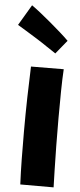

<svg xmlns="http://www.w3.org/2000/svg" viewBox="-105 -894 418 999"><g transform="rotate(5 104.0 -394.0)"><path d="M41 73Q38 11 37 -59.5Q36 -130 36 -202Q36 -294 38 -382Q40 -470 43 -543L214 -544Q211 -497 210 -429.5Q209 -362 209 -288Q209 -215 210 -144Q211 -73 212.5 -16Q214 41 215 73ZM163 -622Q144 -634 116.5 -653Q89 -672 58.5 -691Q28 -710 1 -726.5Q-26 -743 -43 -753L21 -861Q41 -847 67.5 -826Q94 -805 122.5 -781Q151 -757 177 -734Q203 -711 221 -693Z"/></g></svg>

Font: KN Bobohei
Style: Bold
Weight: 700
Designer: Kingnam Type Foundry
Version: Version 1.710;March 18, 2023